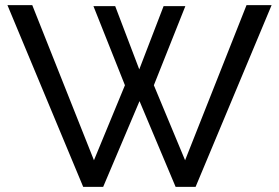

<svg xmlns="http://www.w3.org/2000/svg" viewBox="-20 -730 1089 750"><path d="M345 -706H430L524 -459L619 -706H704L581 -397L703 -104L943 -710H1041L744 0H666L525 -335L383 0H305L9 -710H106L347 -104L468 -397Z"/></svg>

Font: Boldmen Medium
Style: Regular
Weight: 400
Designer: Matt McInerney, Pablo Impallari, Rodrigo Fuenzalida
Foundry: LIVING CONCEPT
Version: Version 1.000